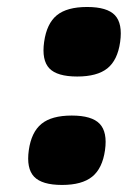

<svg xmlns="http://www.w3.org/2000/svg" viewBox="-20 -520 366 550"><path d="M280.8 -89.8Q273.4 -37.6 244.1 -13.9Q214.8 9.8 157.7 9.8Q100.1 9.8 77.6 -13.9Q55.2 -37.6 62.5 -89.8Q69.8 -141.6 98.9 -165.3Q127.9 -189 185.5 -189Q243.2 -189 265.6 -165.3Q288.1 -141.6 280.8 -89.8ZM324.2 -399.9Q316.9 -347.7 287.6 -324.2Q258.3 -300.8 201.2 -300.8Q143.6 -300.8 121.3 -324.2Q99.1 -347.7 106.4 -399.9Q113.8 -452.6 142.8 -476.3Q171.9 -500 229.5 -500Q287.1 -500 309.3 -476.3Q331.5 -452.6 324.2 -399.9Z"/></svg>

Font: Fivo Sans Black
Style: Regular
Weight: 900
Designer: Alexander Slobzheninov
Foundry: Alexander Slobzheninov
Version: 1.0